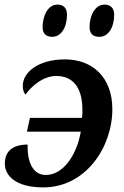

<svg xmlns="http://www.w3.org/2000/svg" viewBox="-20 -804 539 834"><path d="M412 -644C449 -644 476 -683 476 -740C476 -771 458 -784 434 -784C392 -784 369 -735 369 -686C369 -656 386 -644 412 -644ZM207 -644C244 -644 271 -683 271 -740C271 -771 254 -784 229 -784C188 -784 165 -735 165 -686C165 -656 183 -644 207 -644ZM168 10C352 10 468 -164 468 -330C468 -468 382 -546 262 -546C146 -546 79 -490 79 -431C79 -415 83 -401 91 -393C111 -423 163 -474 224 -474C293 -474 338 -429 338 -326C338 -308 338 -303 336 -292H110L97 -232H331C312 -125 252 -44 179 -44C125 -44 98 -96 100 -176C29 -176 1 -142 1 -93C1 -42 47 10 168 10Z"/></svg>

Font: Noto Serif Semi
Style: Italic
Weight: 600
Italic angle: -12°
Designer: Monotype Design Team
Foundry: Monotype Imaging Inc.
Version: Version 1.901